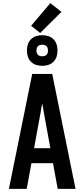

<svg xmlns="http://www.w3.org/2000/svg" viewBox="-20 -1208 540 1228"><path d="M37 0 186 -735H314L463 0H349L319 -164H181L151 0ZM198 -260H302L260 -490Q258 -504 255.5 -518.5Q253 -533 250 -547Q247 -533 244.5 -518.5Q242 -504 240 -490ZM250 -787Q230 -787 211 -793Q192 -799 178 -813Q164 -827 158 -846Q152 -865 152 -885Q152 -905 158 -924Q164 -943 178 -957Q192 -971 211 -977Q230 -983 250 -983Q270 -983 289 -977Q308 -971 322 -957Q336 -943 342 -924Q348 -905 348 -885Q348 -865 342 -846Q336 -827 322 -813Q308 -799 289 -793Q270 -787 250 -787ZM250 -848Q257 -848 264.5 -850Q272 -852 277.5 -857.5Q283 -863 285 -870.5Q287 -878 287 -885Q287 -892 285 -899.5Q283 -907 277.5 -912.5Q272 -918 264.5 -920Q257 -922 250 -922Q243 -922 235.5 -920Q228 -918 222.5 -912.5Q217 -907 215 -899.5Q213 -892 213 -885Q213 -878 215 -870.5Q217 -863 222.5 -857.5Q228 -852 235.5 -850Q243 -848 250 -848ZM237 -997 179 -1043 302 -1188 373 -1132Z"/></svg>

Font: Iosevka SS18
Style: Bold
Weight: 700
Monospace: yes
Designer: Belleve Invis
Foundry: Belleve Invis
Version: Version 25.1.1; ttfautohint (v1.8.4)